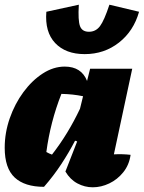

<svg xmlns="http://www.w3.org/2000/svg" viewBox="-23 -787 611 816"><path d="M164 7Q82 7 39.5 -32.5Q-3 -72 -3 -159Q-3 -223 18.5 -284.5Q40 -346 76.5 -395.5Q113 -445 158.5 -474.5Q204 -504 252 -504Q323 -504 347 -443L360 -495H539L461 -131Q497 -133 532 -129Q526 -86 501 -55Q476 -24 441.5 -7.5Q407 9 371 9Q337 9 306 -7.5Q275 -24 255 -58L305 -186L296 -189Q270 -139 237.5 -89.5Q205 -40 164 7ZM174 -141Q186 -134 198 -130Q233 -175 262.5 -223.5Q292 -272 317 -325L330 -378Q287 -387 238 -388Q191 -269 174 -141ZM337 -557Q256 -557 211.5 -604Q167 -651 174 -737L312 -767Q308 -700 317 -676Q326 -652 355 -652Q384 -652 402 -676Q420 -700 442 -767L568 -737Q545 -655 482.5 -606Q420 -557 337 -557Z"/></svg>

Font: Piazzolla Black
Style: Italic
Weight: 900
Italic angle: -11.3°
Designer: Juan Pablo del Peral
Foundry: Huerta Tipografica
Version: Version 1.330